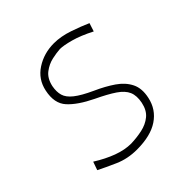

<svg xmlns="http://www.w3.org/2000/svg" viewBox="-144 -615 735 735"><g transform="rotate(-45 223.0 -247.5)"><path d="M189 9Q139.5 9 97.5 -9.5Q55.5 -28 26 -43L38 -77Q78.5 -51.5 117 -37.2Q155.5 -23 190 -23Q221 -24 250.2 -30.2Q279.5 -36.5 300.8 -53.8Q322 -71 329 -105Q335.5 -137.5 326 -159.8Q316.5 -182 288.5 -201Q260.5 -220 212 -243Q150 -273 119.8 -306.2Q89.5 -339.5 102 -398Q112.5 -448.5 155.2 -476.2Q198 -504 252 -504Q289.5 -504 331.2 -489.8Q373 -475.5 403 -462L392 -428Q345.5 -452 308.8 -462Q272 -472 253 -472Q234.5 -471 209 -465.5Q183.5 -460 161.5 -443.2Q139.5 -426.5 132 -392Q127 -365.5 132.8 -345.5Q138.5 -325.5 161.8 -307Q185 -288.5 232 -267Q274.5 -248 307 -225.8Q339.5 -203.5 354.5 -173.2Q369.5 -143 360 -100Q349 -48.5 306.2 -19.8Q263.5 9 189 9Z"/></g></svg>

Font: Commissioner Flair Thin
Style: Italic
Weight: 100
Italic angle: -12°
Designer: Kostas Bartsokas
Foundry: Kostas Bartsokas
Version: Version 1.000; ttfautohint (v1.8.3)